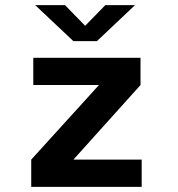

<svg xmlns="http://www.w3.org/2000/svg" viewBox="-20 -724 690 744"><path d="M101 0V-105.5L363.5 -394.5H109V-500H524.5V-394.5L264.5 -105.5H529V0ZM116.5 -704H232L310 -624L388 -704H503L355.5 -564.5H264.5Z"/></svg>

Font: Trispace Thin SemiBold
Style: Regular
Weight: 600
Version: Version 1.210